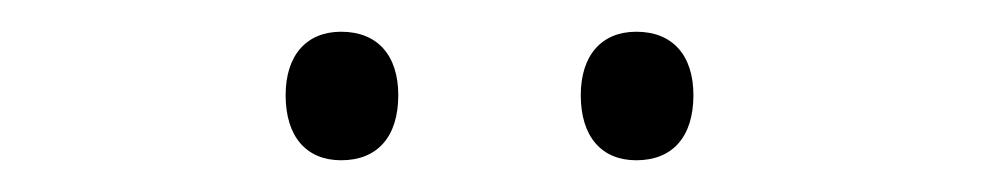

<svg xmlns="http://www.w3.org/2000/svg" viewBox="-20 -740 618 121"><path d="M160 -680C160 -654 173 -639 195 -639C218 -639 231 -654 231 -680C231 -705 218 -720 195 -720C173 -720 160 -705 160 -680ZM346 -680C346 -654 359 -639 381 -639C404 -639 417 -654 417 -680C417 -705 404 -720 381 -720C359 -720 346 -705 346 -680Z"/></svg>

Font: Noto Sans Malayalam Light
Style: Regular
Weight: 300
Designer: Jelle Bosma - Monotype Design Team
Foundry: Monotype Imaging Inc.
Version: Version 2.104